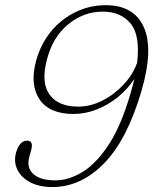

<svg xmlns="http://www.w3.org/2000/svg" viewBox="-20 -730 606 759"><path d="M186.5 9.5Q135.5 9.5 99.8 -9.2Q64 -28 48.8 -59.2Q33.5 -90.5 43.5 -127Q57.5 -174 87 -174Q113 -174 103.5 -138L95.5 -108.5Q84.5 -66.5 112.2 -41.8Q140 -17 199 -17Q252.5 -17 307.5 -51Q362.5 -85 411.8 -161.5Q461 -238 497 -364.5Q505.5 -392.5 511 -418Q484.5 -377.5 446 -346.2Q407.5 -315 362.2 -297.2Q317 -279.5 271 -279.5Q175 -279.5 136.2 -337.2Q97.5 -395 122.5 -489Q141 -556.5 182 -606Q223 -655.5 279 -682.5Q335 -709.5 398 -709.5Q509 -709.5 548.2 -623.2Q587.5 -537 540 -373Q483 -177.5 391.2 -84Q299.5 9.5 186.5 9.5ZM165.5 -494.5Q141.5 -403.5 176 -356Q210.5 -308.5 289 -308.5Q337 -308.5 384 -332Q431 -355.5 467.8 -394.8Q504.5 -434 522 -481.5Q535 -590.5 496.2 -637.2Q457.5 -684 386 -684Q311 -684 249.8 -634Q188.5 -584 165.5 -494.5Z"/></svg>

Font: Fraunces 9pt S050 Thin
Style: Italic
Weight: 100
Italic angle: -16°
Version: Version 1.000; ttfautohint (v1.8.3)